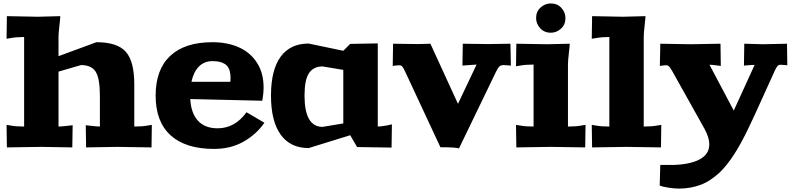

<svg xmlns="http://www.w3.org/2000/svg" viewBox="-20 -855 4602 1115"><path d="M330.1 -761.2Q330.1 -749.5 325 -705.6Q319.8 -661.6 319.8 -640.1V-528.8L540 -609.9Q660.6 -609.9 710.2 -554.7Q759.8 -499.5 759.8 -365.2V-120.1Q806.6 -120.1 837.9 -126L861.8 -129.9L859.9 1L660.2 -2L480 1L478 -127.9L502 -125Q544.9 -120.1 560.1 -120.1V-297.9Q560.1 -399.9 535.6 -438.5Q511.2 -477.1 450.2 -477.1L319.8 -439V-120.1Q335 -120.1 377.9 -125L401.9 -127.9L399.9 1L220.2 -2L20 1L18.1 -129.9L42 -126Q73.2 -120.1 120.1 -120.1V-640.1Q75.7 -640.1 42 -633.8L18.1 -629.9L20 -761.2L200.2 -757.8Z M1213.9 -609.9Q1300.8 -609.9 1367.4 -580.1Q1434.1 -550.3 1472.4 -490.5Q1510.7 -430.7 1510.7 -348.1Q1510.7 -310.1 1502.9 -270L1085 -279.8Q1089.4 -197.3 1129.9 -153.6Q1170.4 -109.9 1243.7 -109.9Q1344.2 -109.9 1411.6 -203.1L1515.6 -142.1Q1467.3 -73.2 1393.1 -31.7Q1318.8 9.8 1223.6 9.8Q1057.6 9.8 970.7 -69.3Q883.8 -148.4 883.8 -299.8Q883.8 -451.2 968.5 -530.5Q1053.2 -609.9 1213.9 -609.9ZM1213.9 -500Q1166.5 -500 1135.3 -468.8Q1104 -437.5 1091.8 -379.9H1317.9Q1318.8 -387.7 1318.8 -401.9Q1318.8 -432.6 1310.5 -452.9Q1302.2 -473.1 1286.6 -482.9Q1271 -492.7 1254.2 -496.3Q1237.3 -500 1213.9 -500Z M2173.8 -603V-120.1Q2193.4 -120.1 2229.5 -127L2255.9 -132.8L2253.9 2L2053.7 -1L2013.7 -69.8L1772.5 4.9Q1666 4.9 1609.9 -73.2Q1553.7 -151.4 1553.7 -299.8Q1553.7 -448.7 1609.6 -525.4Q1665.5 -602.1 1772.5 -602.1L1973.6 -560.1L2013.7 -600.1ZM1973.6 -449.2 1853.5 -469.2Q1800.3 -469.2 1774.4 -430.4Q1748.5 -391.6 1748.5 -299.8Q1748.5 -118.2 1853.5 -118.2L1973.6 -138.2Z M2944.3 -601.1 2946.8 -474.1Q2910.2 -477.1 2905.8 -477.1Q2890.1 -477.1 2881.3 -469.7Q2872.6 -462.4 2861.3 -439.9L2645.5 6.8Q2624.5 0 2537.6 0L2332.5 -439.9Q2322.3 -461.9 2315.7 -469Q2309.1 -476.1 2297.4 -476.1Q2290.5 -476.1 2277.6 -474.4Q2264.6 -472.7 2260.7 -472.2L2262.7 -601.1L2408.7 -599.1L2479.5 -601.1L2639.6 -252L2747.6 -480Q2741.2 -480 2689.5 -476.1L2665.5 -474.1L2667.5 -601.1L2814.5 -599.1Z M3093.3 -750Q3093.3 -788.1 3119.4 -811.5Q3145.5 -835 3178.7 -835Q3216.8 -835 3240.2 -809.1Q3263.7 -783.2 3263.7 -750Q3263.7 -711.9 3237.8 -688.5Q3211.9 -665 3178.7 -665Q3140.6 -665 3116.9 -691.2Q3093.3 -717.3 3093.3 -750ZM3288.6 -601.1Q3288.6 -589.4 3283.4 -545.4Q3278.3 -501.5 3278.3 -480V-120.1Q3325.2 -120.1 3356.4 -126L3380.4 -129.9L3378.4 1L3178.7 -2L2978.5 1L2976.6 -129.9L3000.5 -126Q3031.7 -120.1 3078.6 -120.1V-480Q3031.7 -480 3000.5 -474.1L2976.6 -470.2L2978.5 -601.1L3158.7 -598.1Z M3728.5 -761.2Q3728.5 -749.5 3723.4 -705.6Q3718.3 -661.6 3718.3 -640.1V-120.1Q3765.1 -120.1 3796.4 -126L3820.3 -129.9L3818.4 1L3618.7 -2L3418.5 1L3416.5 -129.9L3440.4 -126Q3471.7 -120.1 3518.6 -120.1V-640.1Q3474.1 -640.1 3440.4 -633.8L3416.5 -629.9L3418.5 -761.2L3598.6 -757.8Z M4550.3 -601.1 4552.2 -476.1Q4515.6 -479 4515.1 -479Q4502.4 -479 4496.3 -472.9Q4490.2 -466.8 4480.5 -446.8L4364.3 -190.9Q4342.3 -143.1 4324.2 -105.7Q4306.2 -68.4 4284.9 -29.1Q4263.7 10.3 4244.4 39.8Q4225.1 69.3 4202.4 98.6Q4179.7 127.9 4157 148.7Q4134.3 169.4 4107.7 187.5Q4081.1 205.6 4052.5 216.8Q4023.9 228 3991.2 234.1Q3958.5 240.2 3922.4 240.2Q3895.5 240.2 3860.4 234.6Q3825.2 229 3811 222.2L3814.5 103H3874Q3977.5 103 4038.3 73Q4099.1 43 4099.1 -17.1Q4099.1 -55.7 4071.3 -106.9L3886.2 -438Q3872.6 -461.9 3865.7 -469Q3858.9 -476.1 3847.2 -476.1Q3840.3 -476.1 3827.9 -474.4Q3815.4 -472.7 3812 -472.2L3814.5 -601.1L3989.3 -598.1L4164.1 -601.1L4166 -472.2L4142.1 -475.1Q4117.7 -479 4100.1 -479L4241.2 -212.9L4362.3 -478Q4339.8 -478 4324.2 -476.1L4300.3 -474.1L4302.2 -601.1L4410.2 -598.1Z"/></svg>

Font: Zantroke
Style: Regular
Weight: 500
Foundry: gluk
Version: Version 0.36